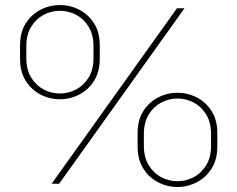

<svg xmlns="http://www.w3.org/2000/svg" viewBox="-20 -733 947 766"><path d="M688 13Q647 13 610.5 -6Q574 -25 551.5 -61Q529 -97 529 -148V-202Q529 -254 551.5 -289.5Q574 -325 610.5 -344Q647 -363 688 -363Q729 -363 765.5 -344Q802 -325 824.5 -289.5Q847 -254 847 -202V-148Q847 -97 824.5 -61Q802 -25 765.5 -6Q729 13 688 13ZM219 -337Q178 -337 141.5 -356Q105 -375 82.5 -411Q60 -447 60 -498V-552Q60 -604 82.5 -639.5Q105 -675 141.5 -694Q178 -713 219 -713Q260 -713 296.5 -694Q333 -675 355.5 -639.5Q378 -604 378 -552V-498Q378 -447 355.5 -411Q333 -375 296.5 -356Q260 -337 219 -337ZM219 -360Q253 -360 283.5 -376Q314 -392 333.5 -423.5Q353 -455 353 -501V-548Q353 -595 333.5 -626.5Q314 -658 283.5 -674Q253 -690 219 -690Q185 -690 154.5 -674Q124 -658 104.5 -626.5Q85 -595 85 -548V-501Q85 -455 104.5 -423.5Q124 -392 154.5 -376Q185 -360 219 -360ZM688 -10Q722 -10 752.5 -26Q783 -42 802.5 -73.5Q822 -105 822 -151V-198Q822 -245 802.5 -276.5Q783 -308 752.5 -324Q722 -340 688 -340Q654 -340 623.5 -324Q593 -308 573.5 -276.5Q554 -245 554 -198V-151Q554 -105 573.5 -73.5Q593 -42 623.5 -26Q654 -10 688 -10ZM186 0 686 -700H716L216 0Z"/></svg>

Font: MuseoModerno Thin Thin
Style: Regular
Weight: 250
Version: Version 1.003